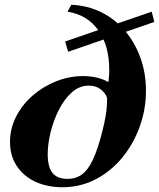

<svg xmlns="http://www.w3.org/2000/svg" viewBox="-20 -774 667 805"><path d="M241 11Q179 11 129.5 -11.5Q80 -34 51 -77Q22 -120 22 -179Q22 -235 47.5 -285Q73 -335 116.5 -373Q160 -411 215 -433Q270 -455 328 -455Q360 -455 387 -448.5Q414 -442 431 -431L435 -432Q436 -447 437 -455.5Q438 -464 438 -481Q438 -583 392 -647.5Q346 -712 263 -725L279 -754Q347 -751 404 -723Q461 -695 503 -646Q545 -597 568.5 -532.5Q592 -468 592 -393Q592 -317 566.5 -245Q541 -173 494 -115Q447 -57 382.5 -23Q318 11 241 11ZM263 -24Q298 -24 323.5 -42.5Q349 -61 369.5 -104.5Q390 -148 409 -223Q417 -254 423 -288Q429 -322 429 -364Q422 -384 402 -399.5Q382 -415 352 -415Q313 -415 281.5 -387Q250 -359 227.5 -315Q205 -271 192.5 -221Q180 -171 180 -127Q180 -94 188 -71Q196 -48 214.5 -36Q233 -24 263 -24ZM266 -557 253 -600 616 -725 627 -682Z"/></svg>

Font: Libre Bodoni
Style: Bold Italic
Weight: 700
Italic angle: -13°
Version: Version 2.005;gftools[0.9.23]